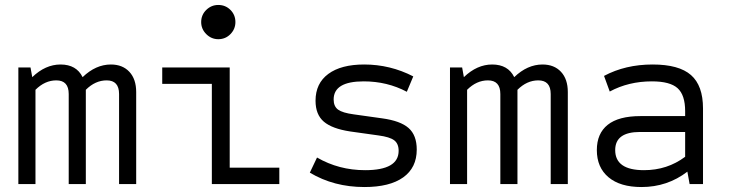

<svg xmlns="http://www.w3.org/2000/svg" viewBox="-20 -742 2940 774"><path d="M54 0V-470H103L110 -431Q163 -482 224 -482Q288 -482 313 -431Q366 -482 427 -482Q474 -482 501.5 -452.5Q529 -423 529 -371V0H460V-363Q460 -418 410 -418Q364 -418 326 -380V0H257V-363Q257 -418 207 -418Q161 -418 123 -380V0Z M834 0V-404H634V-470H906V-66H1106V0ZM860 -584Q832 -584 811.5 -604.5Q791 -625 791 -653Q791 -682 811.5 -702Q832 -722 860 -722Q889 -722 909 -702Q929 -682 929 -653Q929 -625 909 -604.5Q889 -584 860 -584Z M1449 12Q1326 12 1229 -46L1258 -107Q1346 -56 1452 -56Q1587 -56 1587 -134Q1587 -163 1569 -176.5Q1551 -190 1506 -196L1392 -212Q1319 -223 1285.5 -251.5Q1252 -280 1252 -336Q1252 -406 1303.5 -444Q1355 -482 1448 -482Q1553 -482 1646 -434L1620 -372Q1541 -414 1446 -414Q1325 -414 1325 -341Q1325 -313 1343 -300Q1361 -287 1406 -281L1520 -265Q1594 -255 1627 -226Q1660 -197 1660 -139Q1660 -66 1605.5 -27Q1551 12 1449 12Z M1794 0V-470H1843L1850 -431Q1903 -482 1964 -482Q2028 -482 2053 -431Q2106 -482 2167 -482Q2214 -482 2241.5 -452.5Q2269 -423 2269 -371V0H2200V-363Q2200 -418 2150 -418Q2104 -418 2066 -380V0H1997V-363Q1997 -418 1947 -418Q1901 -418 1863 -380V0Z M2566 12Q2480 12 2433 -27.5Q2386 -67 2386 -137Q2386 -204 2430 -239Q2474 -274 2562 -274H2742V-294Q2742 -359 2711.5 -386.5Q2681 -414 2608 -414Q2514 -414 2438 -373L2415 -436Q2501 -482 2611 -482Q2717 -482 2765.5 -439.5Q2814 -397 2814 -305V0H2760L2751 -50Q2670 12 2566 12ZM2576 -56Q2670 -56 2742 -110V-210H2560Q2460 -210 2460 -137Q2460 -56 2576 -56Z"/></svg>

Font: Sometype Mono
Style: Regular
Weight: 400
Monospace: yes
Designer: Ryoichi Tsunekawa
Foundry: Dharma Type
Version: Version 1.000; ttfautohint (v1.8.3)